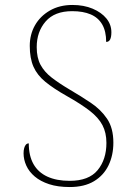

<svg xmlns="http://www.w3.org/2000/svg" viewBox="-20 -744 530 774"><path d="M261 10Q213 10 178 -1.5Q143 -13 120 -32.5Q97 -52 86 -76.5Q75 -101 75 -126Q75 -138 77.5 -147Q80 -156 84.5 -161Q89 -166 96 -166Q96 -116 115 -82.5Q134 -49 171 -32Q208 -15 261 -15Q338 -15 373.5 -58Q409 -101 409 -168Q409 -209 393 -239.5Q377 -270 341.5 -297.5Q306 -325 249 -357Q196 -387 163 -414Q130 -441 115 -475Q100 -509 100 -559Q100 -605 121 -642Q142 -679 181 -701.5Q220 -724 272 -724Q318 -724 353.5 -709Q389 -694 409 -669.5Q429 -645 429 -614Q429 -595 424 -585Q419 -575 408 -575Q408 -618 392 -645.5Q376 -673 345.5 -686Q315 -699 271 -699Q200 -699 164 -657.5Q128 -616 128 -554Q128 -511 143.5 -482.5Q159 -454 188 -431.5Q217 -409 259 -384Q305 -357 345.5 -330Q386 -303 411.5 -265.5Q437 -228 437 -169Q437 -118 417.5 -77.5Q398 -37 359 -13.5Q320 10 261 10Z"/></svg>

Font: Noto Serif Ethiopic Thin
Style: Regular
Weight: 250
Version: Version 2.102